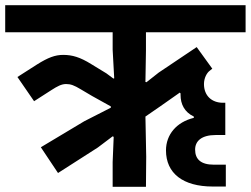

<svg xmlns="http://www.w3.org/2000/svg" viewBox="-40 -718 964 738"><path d="M183 -53 336 -151 393 -194 397 -192 393 -95V0H521L522 -116L519 -270L577 -310L651 -362L654 -359V-353C654 -318 669 -287 705 -270V-265C639 -249 598 -201 598 -140C598 -52 663 -1 778 -1H828V-85H782C732 -85 710 -106 710 -143C710 -176 735 -199 789 -199H826V-323H817C774 -323 744 -350 744 -395C744 -418 755 -438 766 -446L776 -454L716 -537L570 -439L523 -402L519 -403L521 -523V-594H904V-698H-20V-594H393V-527L399 -417L396 -416L369 -436L310 -472C268 -498 238 -507 203 -507C172 -507 145 -497 102 -470L27 -422L91 -329L158 -372C180 -386 196 -395 214 -395C232 -395 245 -390 270 -375L314 -349L386 -309V-304L284 -252L117 -152Z"/></svg>

Font: IBM Plex Devanagari
Style: Bold
Weight: 700
Designer: Mike Abbink, Paul van der Laan, Pieter van Rosmalen, Erin McLaughlin
Foundry: Bold Monday
Version: Version 1.0